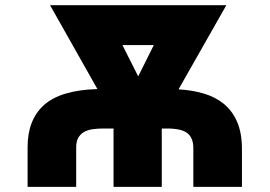

<svg xmlns="http://www.w3.org/2000/svg" viewBox="-20 -732 1057 752"><path d="M927.6 0H737.2V-152.3Q737.2 -191.4 714.5 -209.9Q691.4 -228.7 633.5 -228.7H613.6V0H424.7V-228.7H384.9Q362.2 -228.7 342.5 -225.9Q322.8 -223 308.4 -214.7Q294 -206.3 285.9 -191.1Q277.7 -175.8 278.4 -150.6V0H88.1V-155.9Q88.1 -262.8 152 -320.3Q217 -378.9 361.5 -383.2L176.1 -711.6H866.5L679.3 -382.1Q733 -378.9 778.2 -365.6Q823.5 -352.3 856.5 -325.3Q889.6 -298.3 908.4 -255.5Q927.2 -212.7 927.6 -150.6ZM521.3 -432.9 582.4 -555.4H459.5Z"/></svg>

Font: Linik Sans Black
Style: Regular
Weight: 900
Designer: Fonts by Rasmus Andersson / Changes by Cristiano Sobral with parts from Marc Monis
Foundry: rsms
Version: Version 3.020; ttfautohint (v1.6)